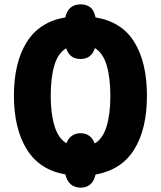

<svg xmlns="http://www.w3.org/2000/svg" viewBox="-20 -798 740 882"><path d="M351 64Q405 64 419 4Q539 -18 597 -112Q655 -206 655 -358Q655 -510 597.5 -604Q540 -698 419 -718Q412 -752 394 -765Q376 -778 351 -778Q293 -778 280 -718Q161 -698 102.5 -604Q44 -510 44 -359Q44 -207 103 -112Q162 -17 280 3Q295 64 351 64ZM285 -140Q248 -162 230.5 -219Q213 -276 213 -358Q213 -440 229.5 -497Q246 -554 284 -576Q300 -527 350 -527Q400 -527 416 -577Q453 -555 470 -498Q487 -441 487 -358Q487 -274 469.5 -217Q452 -160 415 -139Q397 -186 350 -186Q304 -186 285 -140Z"/></svg>

Font: Noto Sans Display SemiCondensed Extra
Style: Regular
Weight: 800
Width: 4
Designer: Monotype Design Team
Foundry: Monotype Imaging Inc.
Version: Version 1.900